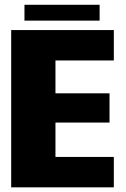

<svg xmlns="http://www.w3.org/2000/svg" viewBox="-20 -804 542 824"><path d="M28 0H468.5V-130.5H218V-278H450V-403.5H218V-544.5H468.5V-675H28ZM85 -715.5H407.5V-783.5H85Z"/></svg>

Font: Anybody SemiCondensed ExtraBold
Style: Regular
Weight: 800
Width: 4
Version: Version 1.113;gftools[0.9.25]